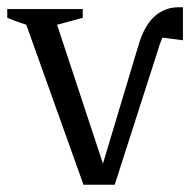

<svg xmlns="http://www.w3.org/2000/svg" viewBox="-28 -509 529 529"><path d="M93 -431Q64 -435 39.5 -442.5Q15 -450 -8 -460V-484H200V-460ZM288 0H202L29 -484H115L263 -36H249L354 -386Q370 -439 398 -464Q426 -489 464 -489Q467 -489 470 -489Q473 -489 476 -489V-398L407 -407L432 -432Q426 -420 418.5 -403Q411 -386 405 -364Z"/></svg>

Font: Piazzolla 24pt
Style: Regular
Weight: 400
Designer: Juan Pablo del Peral
Foundry: Huerta Tipografica
Version: Version 2.005